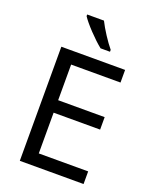

<svg xmlns="http://www.w3.org/2000/svg" viewBox="-170 -1036 897 1129"><g transform="rotate(20 278.0 -472.0)"><path d="M280 -944H175V-934C198 -897 271 -820 317 -784H376V-796C345 -833 302 -899 280 -944ZM496 0V-79H187V-334H478V-412H187V-635H496V-714H97V0Z"/></g></svg>

Font: Noto Sans Syriac Western
Style: Regular
Weight: 400
Designer: Patrick Giasson and the Monotype Design Team
Foundry: Monotype Imaging Inc.
Version: Version 3.000